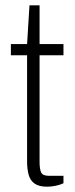

<svg xmlns="http://www.w3.org/2000/svg" viewBox="-20 -692 281 723"><path d="M157 11Q127 11 110.5 -0.5Q94 -12 88 -33.5Q82 -55 82 -84V-484H21V-526H82L91 -672H129V-526H219V-484H129V-83Q129 -55 135 -42.5Q141 -30 164 -30H219V-2Q211 2 200 5Q189 8 178 9.5Q167 11 157 11Z"/></svg>

Font: Archivo SemiCondensed Thin
Style: Regular
Weight: 250
Width: 4
Designer: Hector Gatti
Foundry: Omnibus-Type
Version: Version 2.001